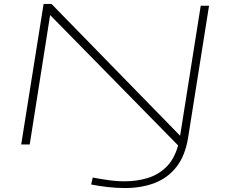

<svg xmlns="http://www.w3.org/2000/svg" viewBox="-20 -729 1140 969"><path d="M87 0 200 -709H240L889 -44L993 -700H1035L929 -32Q914 58 870.5 113.5Q827 169 760.5 194.5Q694 220 611 220Q568 220 523.5 215Q479 210 440 202L448 167Q485 174 526.5 180Q568 186 610 186Q668 186 722 170.5Q776 155 817.5 115.5Q859 76 879 5L233 -653L130 0Z"/></svg>

Font: Georama ExtraExtended ExtraLight
Style: Italic
Weight: 200
Width: 8
Italic angle: -9°
Designer: Jean-Baptiste Levee
Foundry: Production Type
Version: Version 1.000